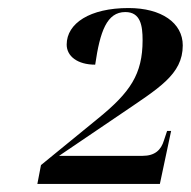

<svg xmlns="http://www.w3.org/2000/svg" viewBox="-20 -844 475 478"><path d="M73 -386H378L406 -518H396L388 -494C381 -471 366 -456 335 -456H127L282 -561C374 -624 435 -658 435 -731C435 -787 382 -824 300 -824C204 -824 146 -786 146 -733C146 -704 173 -683 217 -683C229 -766 246 -814 292 -814C330 -814 335 -780 335 -744C335 -659 304 -614 224 -549L82 -433Z"/></svg>

Font: Noto Serif Display SemiBold
Style: Italic
Weight: 600
Italic angle: -12°
Designer: Monotype Design Team
Foundry: Monotype Imaging Inc.
Version: Version 2.009